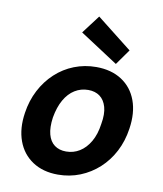

<svg xmlns="http://www.w3.org/2000/svg" viewBox="-87 -847 789 929"><g transform="rotate(10 307.5 -382.0)"><path d="M260 12Q187 12 135.5 -22Q84 -56 62 -116.5Q40 -177 52 -255Q61 -316 87.5 -367Q114 -418 154.5 -455.5Q195 -493 246 -513Q297 -533 354 -533Q428 -533 479.5 -499.5Q531 -466 553 -406Q575 -346 563 -267Q554 -205 527.5 -154Q501 -103 460.5 -66Q420 -29 369 -8.5Q318 12 260 12ZM280 -105Q316 -105 346 -123.5Q376 -142 397 -178Q418 -214 425 -266Q434 -316 424.5 -349.5Q415 -383 392 -400Q369 -417 335 -417Q299 -417 269 -398.5Q239 -380 218.5 -344Q198 -308 189 -256Q182 -206 191 -172.5Q200 -139 223 -122Q246 -105 280 -105ZM444 -564 257 -686 325 -776 498 -640Z"/></g></svg>

Font: DM Sans 10pt
Style: Bold Italic
Weight: 700
Italic angle: -10°
Version: Version 4.004;gftools[0.9.30]